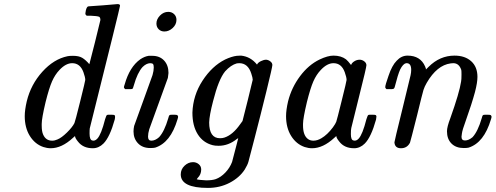

<svg xmlns="http://www.w3.org/2000/svg" viewBox="-20 -714 2424 939"><path d="M413 -683Q414 -683 484 -688L555 -694Q567 -694 567 -686Q567 -678 419 -86Q418 -80 418 -61Q418 -30 431 -27Q444 -23 456 -36Q475 -56 494 -131Q500 -151 504 -152Q507 -153 516 -153H521Q538 -153 540 -151Q545 -147 541 -129Q517 -43 486 -12Q463 11 434 11Q386 11 361 -22Q347 -39 347 -48H346Q345 -47 342 -44.5Q339 -42 337 -40Q282 11 228 11Q210 11 192 5Q151 -9 126 -49Q101 -89 101 -146Q101 -176 111 -219Q131 -301 187 -363Q243 -425 310 -439Q318 -441 337 -441Q366 -441 382.5 -431Q399 -421 417 -400Q419 -405 444.5 -507.5Q470 -610 471 -616Q471 -628 465 -632Q454 -636 425 -637H404Q398 -643 397.5 -645Q397 -647 400 -664Q405 -683 413 -683ZM388 -361Q372 -405 333 -405Q302 -405 271 -372Q249 -349 234.5 -316Q220 -283 203 -215Q184 -135 184 -108V-100Q184 -71 191 -56Q204 -26 235 -26Q248 -26 261 -32Q281 -40 307.5 -66Q334 -92 344 -112Q347 -117 372 -217.5Q397 -318 397 -323Q397 -336 388 -361Z M745 -599Q745 -620 762.5 -638Q780 -656 803 -656Q820 -656 831.5 -645Q843 -634 843 -617Q843 -594 824.5 -577Q806 -560 784 -560Q767 -560 756 -571Q745 -582 745 -599ZM725 -441Q761 -441 782.5 -418Q804 -395 804 -357Q802 -338 801 -333Q800 -330 755.5 -207.5Q711 -85 710 -82Q704 -62 704 -46Q704 -26 720 -26Q739 -26 758 -43Q784 -71 803 -136Q806 -148 808.5 -150.5Q811 -153 822 -153H828Q845 -153 847 -151Q851 -147 851 -143Q851 -139 848 -130Q814 -16 739 8Q731 10 715 10Q677 10 655 -13Q633 -36 633 -71Q633 -84 636 -98Q637 -101 681.5 -223.5Q726 -346 726 -347Q732 -368 732 -384Q732 -396 728.5 -400.5Q725 -405 714 -405Q695 -404 677 -386Q652 -358 635 -298Q631 -282 627 -279Q626 -278 608 -278H592Q586 -284 586 -287Q586 -291 590 -302Q614 -387 666 -424Q687 -438 707 -441Z M924 79Q940 79 952 89Q964 99 964 115Q964 139 947 156Q941 163 943 163Q951 166 988 168Q1018 168 1035 162Q1060 153 1082 130Q1104 107 1115 78Q1116 74 1123.5 45.5Q1131 17 1138 -10Q1145 -37 1145 -38H1144Q1143 -37 1141.5 -36Q1140 -35 1138 -34Q1097 -1 1049 -1Q1031 -1 1020 -4Q973 -16 947 -57.5Q921 -99 921 -163Q924 -248 970.5 -319.5Q1017 -391 1081 -423Q1113 -438 1138 -441Q1140 -441 1147 -441.5Q1154 -442 1159 -442Q1206 -437 1237 -398Q1238 -399 1238 -400Q1242 -408 1256 -415Q1270 -422 1282 -422Q1293 -421 1302.5 -413.5Q1312 -406 1312 -396Q1312 -386 1283 -268Q1254 -150 1225 -38Q1196 74 1195 77Q1191 92 1177 115Q1151 155 1103 180Q1055 205 997 205Q864 205 864 139Q864 114 882.5 96.5Q901 79 924 79ZM1003 -115Q1003 -38 1056 -38Q1068 -38 1077 -41Q1118 -54 1155 -107Q1165 -121 1166 -122Q1167 -125 1191.5 -223Q1216 -321 1216 -324Q1216 -333 1209 -354Q1193 -405 1150 -405Q1148 -405 1144 -404.5Q1140 -404 1138 -404Q1109 -396 1081 -365Q1049 -326 1022 -219Q1004 -150 1003 -115Z M1739 -422Q1751 -422 1761.5 -414Q1772 -406 1772 -395Q1772 -384 1736.5 -243.5Q1701 -103 1698 -88Q1696 -80 1696 -58Q1696 -29 1709 -27Q1722 -23 1734 -36Q1753 -56 1772 -131Q1778 -151 1782 -152Q1785 -153 1794 -153H1799Q1816 -153 1818 -151Q1821 -148 1821 -144Q1821 -143 1819 -129Q1795 -43 1764 -12Q1741 11 1712 11Q1664 11 1639 -22Q1625 -39 1625 -48H1624Q1623 -47 1620 -44.5Q1617 -42 1615 -40Q1560 11 1506 11Q1488 11 1470 5Q1429 -9 1404 -49Q1379 -89 1379 -146Q1379 -176 1389 -219Q1406 -286 1447.5 -341.5Q1489 -397 1543 -423Q1583 -442 1611 -442Q1648 -442 1672 -424Q1681 -417 1697 -396Q1700 -406 1712.5 -414Q1725 -422 1739 -422ZM1666 -361Q1650 -405 1611 -405Q1580 -405 1549 -372Q1527 -349 1512.5 -316Q1498 -283 1481 -215Q1462 -135 1462 -108V-100Q1462 -53 1485 -35Q1496 -26 1513 -26Q1532 -26 1552 -38Q1581 -55 1608 -91Q1621 -109 1624.5 -118.5Q1628 -128 1650 -217Q1675 -317 1675 -323Q1675 -336 1666 -361Z M1870 -278Q1864 -284 1864 -287Q1864 -298 1880 -343Q1897 -394 1920 -417Q1943 -442 1973 -442Q2036 -442 2059 -389Q2061 -383 2063 -378V-374L2076 -387Q2131 -442 2203 -442Q2254 -442 2284.5 -414.5Q2315 -387 2315 -338Q2315 -310 2303 -264Q2287 -205 2258 -124Q2241 -78 2239 -61Q2237 -49 2237 -45Q2237 -27 2254 -27Q2272 -27 2291 -43Q2317 -71 2336 -136Q2339 -148 2341.5 -150.5Q2344 -153 2355 -153H2361Q2378 -153 2380 -151Q2384 -147 2384 -143Q2384 -139 2381 -130Q2347 -16 2272 8Q2264 10 2248 10Q2210 10 2188 -12Q2166 -34 2166 -72Q2166 -93 2182 -135Q2227 -261 2235 -315Q2237 -324 2237 -349Q2237 -367 2236 -372Q2225 -405 2197 -405Q2189 -405 2184 -404Q2117 -395 2067 -309Q2056 -290 2051 -274Q2046 -258 2020 -151Q1988 -24 1985 -16Q1971 11 1941 11Q1911 11 1909 -18Q1909 -23 1948 -181Q1988 -343 1988 -346Q1991 -360 1991 -372Q1991 -405 1969 -405H1966Q1951 -402 1937 -374Q1926 -350 1910 -287Q1909 -285 1908 -283Q1906 -278 1893 -278Q1889 -278 1887 -278Z"/></svg>

Font: KaTeX_Main
Style: Italic
Weight: 400
Version: Version 1.1; ttfautohint (v1.3)